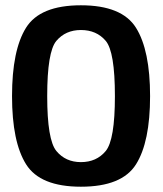

<svg xmlns="http://www.w3.org/2000/svg" viewBox="-20 -701 618 726"><path d="M286 5Q441 5 494.2 -79.5Q547.5 -164 547.5 -337.5Q547.5 -511 494.2 -596Q441 -681 286 -681Q131.5 -681 78.5 -596.2Q25.5 -511.5 25.5 -337.5Q25.5 -164 78.8 -79.5Q132 5 286 5ZM286 -88Q228 -88 193.2 -130Q158.5 -172 158.5 -337.5Q158.5 -505.5 193.2 -546.5Q228 -587.5 286 -587.5Q345 -587.5 379.8 -546.5Q414.5 -505.5 414.5 -337.5Q414.5 -172 379.8 -130Q345 -88 286 -88Z"/></svg>

Font: Anybody SemiCondensed SemiBold
Style: Regular
Weight: 600
Width: 4
Version: Version 1.113;gftools[0.9.25]